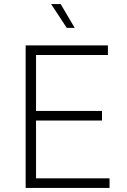

<svg xmlns="http://www.w3.org/2000/svg" viewBox="-20 -923 626 943"><path d="M106 0H518V-47H157V-331H481V-378H157V-653H510V-700H106ZM347 -786 278 -903H231L308 -786Z"/></svg>

Font: Chess Sans Light
Style: Regular
Weight: 300
Designer: Wolf Bōese
Foundry: Wolf Bōese
Version: Version 7.223;Glyphs 3.3 (3306)